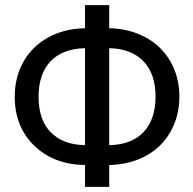

<svg xmlns="http://www.w3.org/2000/svg" viewBox="-20 -731 756 751"><path d="M407.2 -620.6V-710.9H312.5V-620.6C252.9 -619.6 200.5 -605 155.3 -576.7C117.5 -552.9 88.5 -521.6 68.1 -482.9C47.8 -444.2 37.6 -400.7 37.6 -352.5C37.6 -274.4 63 -210.7 113.8 -161.4C164.6 -112.1 230.8 -86.8 312.5 -85.4V0H407.2V-85.4C460.6 -86.8 508.1 -98.6 549.6 -120.8C591.1 -143.1 623.5 -174.6 646.7 -215.3C670 -256 681.6 -302.1 681.6 -353.5C681.6 -404.3 669.9 -450 646.5 -490.7C623 -531.4 590.4 -563 548.6 -585.4C506.8 -607.9 459.6 -619.6 407.2 -620.6ZM130.9 -352.5C130.9 -412.1 146.5 -458.3 177.7 -491.2C209 -524.1 253.9 -541.2 312.5 -542.5V-163.1C254.6 -164.4 209.8 -181.3 178.2 -213.9C146.6 -246.4 130.9 -292.6 130.9 -352.5ZM588.4 -353.5C588.4 -293.9 572.8 -247.6 541.7 -214.6C510.7 -181.6 465.8 -164.4 407.2 -163.1V-542.5C465.2 -541.2 509.8 -524.1 541.3 -491.2C572.7 -458.3 588.4 -412.4 588.4 -353.5Z"/></svg>

Font: Roboto1
Style: rg
Weight: 400
Designer: Google
Version: Version 2.137; 2017